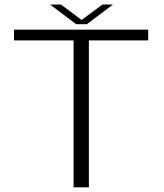

<svg xmlns="http://www.w3.org/2000/svg" viewBox="-20 -802 700 822"><path d="M295 0H360.5V-629H614.5V-675H40V-629H295ZM306 -698.5H352L463.5 -782.5H418.5L329.5 -716.5L241 -782.5H194.5Z"/></svg>

Font: Anybody SemiExpanded Light
Style: Regular
Weight: 300
Width: 6
Version: Version 1.113;gftools[0.9.25]